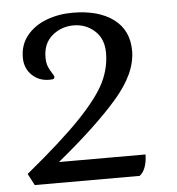

<svg xmlns="http://www.w3.org/2000/svg" viewBox="-49 -709 695 756"><g transform="rotate(-5 298.0 -331.5)"><path d="M34 -46Q179 -165 254 -244Q329 -323 356 -379Q383 -435 383 -494Q383 -550 348 -581.5Q313 -613 265 -613Q216 -613 180 -582.5Q144 -552 144 -497Q144 -475 150 -460.5Q156 -446 164 -434Q172 -422 172 -419Q172 -411 167.5 -409.5Q163 -408 151 -408Q110 -408 82.5 -435Q55 -462 55 -504Q55 -555 84.5 -591Q114 -627 162 -645Q210 -663 265 -663Q367 -663 426.5 -619Q486 -575 486 -493Q486 -405 401.5 -307.5Q317 -210 161 -82H503Q503 -58 496 -35.5Q489 -13 473 0H58Z"/></g></svg>

Font: Kurale
Style: Regular
Weight: 400
Designer: Eduardo Rodriguez Tunni
Foundry: Eduardo Rodriguez Tunni
Version: Version 2.000